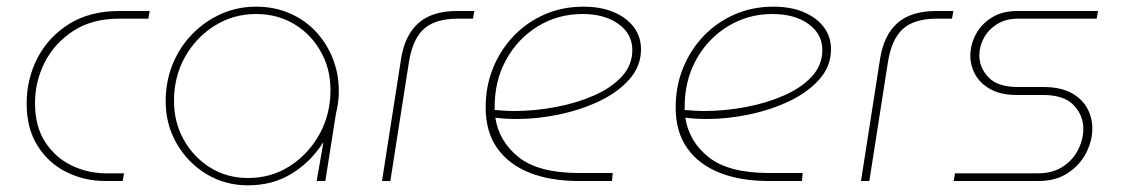

<svg xmlns="http://www.w3.org/2000/svg" viewBox="-20 -543 3369 576"><path d="M297 0Q233 0 179 -27Q125 -54 92.5 -106Q60 -158 60 -232Q60 -307 93 -370Q126 -433 188 -471.5Q250 -510 338 -510H429L425 -487H337Q256 -487 199.5 -450Q143 -413 114 -355.5Q85 -298 85 -234Q85 -164 115.5 -117Q146 -70 195 -46.5Q244 -23 298 -23H352L348 0Z M724 13Q655 13 599 -21Q543 -55 510 -112.5Q477 -170 477 -239Q477 -299 498 -350.5Q519 -402 556.5 -440.5Q594 -479 643 -501Q692 -523 748 -523Q804 -523 850.5 -502.5Q897 -482 930.5 -445Q964 -408 981.5 -359Q999 -310 996 -253Q995 -240 993 -227.5Q991 -215 988 -203L956 0H930L950 -115H949Q912 -57 855 -22Q798 13 724 13ZM724 -9Q791 -9 845 -42Q899 -75 933 -131Q967 -187 971 -255Q975 -326 946 -381.5Q917 -437 865.5 -469Q814 -501 748 -501Q681 -501 625 -466.5Q569 -432 535.5 -373Q502 -314 502 -240Q502 -176 531.5 -123.5Q561 -71 611 -40Q661 -9 724 -9Z M1126 0 1183 -365Q1194 -437 1235 -473.5Q1276 -510 1351 -510H1403L1399 -487H1354Q1286 -487 1252 -456.5Q1218 -426 1207 -358L1151 0Z M1716 0Q1632 0 1569.5 -24.5Q1507 -49 1472 -98Q1437 -147 1437 -221Q1437 -284 1459 -338.5Q1481 -393 1520.5 -434.5Q1560 -476 1613.5 -499.5Q1667 -523 1730 -523Q1783 -523 1821.5 -506.5Q1860 -490 1881.5 -461.5Q1903 -433 1903 -395Q1903 -345 1869 -306Q1835 -267 1780 -240.5Q1725 -214 1659.5 -200Q1594 -186 1530 -186Q1514 -186 1497.5 -187Q1481 -188 1466 -190Q1477 -118 1536.5 -71Q1596 -24 1717 -24H1818L1816 0ZM1464 -213Q1478 -212 1493 -211Q1508 -210 1522 -210Q1585 -210 1648 -222Q1711 -234 1763 -257Q1815 -280 1846 -314Q1877 -348 1877 -393Q1877 -441 1835.5 -471Q1794 -501 1727 -501Q1654 -501 1593.5 -464Q1533 -427 1498 -363Q1463 -299 1464 -218Q1464 -217 1464 -216Q1464 -215 1464 -213Z M2286 0Q2202 0 2139.5 -24.5Q2077 -49 2042 -98Q2007 -147 2007 -221Q2007 -284 2029 -338.5Q2051 -393 2090.5 -434.5Q2130 -476 2183.5 -499.5Q2237 -523 2300 -523Q2353 -523 2391.5 -506.5Q2430 -490 2451.5 -461.5Q2473 -433 2473 -395Q2473 -345 2439 -306Q2405 -267 2350 -240.5Q2295 -214 2229.5 -200Q2164 -186 2100 -186Q2084 -186 2067.5 -187Q2051 -188 2036 -190Q2047 -118 2106.5 -71Q2166 -24 2287 -24H2388L2386 0ZM2034 -213Q2048 -212 2063 -211Q2078 -210 2092 -210Q2155 -210 2218 -222Q2281 -234 2333 -257Q2385 -280 2416 -314Q2447 -348 2447 -393Q2447 -441 2405.5 -471Q2364 -501 2297 -501Q2224 -501 2163.5 -464Q2103 -427 2068 -363Q2033 -299 2034 -218Q2034 -217 2034 -216Q2034 -215 2034 -213Z M2563 0 2620 -365Q2631 -437 2672 -473.5Q2713 -510 2788 -510H2840L2836 -487H2791Q2723 -487 2689 -456.5Q2655 -426 2644 -358L2588 0Z M2841 0 2845 -23H3093Q3138 -23 3168.5 -43Q3199 -63 3214.5 -94Q3230 -125 3230 -157Q3230 -197 3201 -227.5Q3172 -258 3110 -258H3031Q2983 -258 2952 -275Q2921 -292 2906 -319Q2891 -346 2891 -376Q2891 -409 2907.5 -440Q2924 -471 2955.5 -490.5Q2987 -510 3032 -510H3274L3270 -487H3034Q2997 -487 2971 -470.5Q2945 -454 2931.5 -429Q2918 -404 2918 -377Q2918 -340 2945.5 -311Q2973 -282 3033 -282H3109Q3161 -282 3193.5 -264.5Q3226 -247 3241.5 -218.5Q3257 -190 3257 -158Q3257 -120 3238 -83.5Q3219 -47 3183 -23.5Q3147 0 3096 0Z"/></svg>

Font: MuseoModerno Thin
Style: Italic
Weight: 100
Italic angle: -9°
Designer: Pablo Cosgaya, Héctor Gatti, Marcela Romero, and the Authors of The MuseoModerno Project.
Foundry: Omnibus-Type Team
Version: Version 1.003